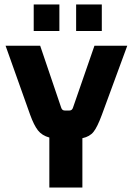

<svg xmlns="http://www.w3.org/2000/svg" viewBox="-20 -840 597 860"><path d="M246 -701H131V-820H246ZM436 -701H321V-820H436ZM349 0H201V-224Q168 -233 150 -256Q132 -279 115 -326L5 -635H160L254 -358Q258 -345 270 -345H291Q303 -345 307 -358L403 -635H550L436 -325Q416 -271 399 -249.5Q382 -228 349 -221Z"/></svg>

Font: Gemunu Libre ExtraBold
Style: Regular
Weight: 800
Designer: Puspanada Ekanayake, Sola Matas, Pathum Egodawatta, Kosala Senevirathne
Foundry: mooniak
Version: Version 1.100